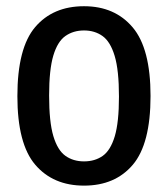

<svg xmlns="http://www.w3.org/2000/svg" viewBox="-20 -572 526 602"><path d="M243.5 10Q146.5 10 90.5 -55.5Q34.5 -121 34.5 -270.5Q34.5 -421.5 90.2 -487Q146 -552.5 243.5 -552.5Q340 -552.5 396 -486.2Q452 -420 452 -271Q452 -121 396.5 -55.5Q341 10 243.5 10ZM243.5 -66Q277.5 -66 302 -83.2Q326.5 -100.5 339.8 -144.5Q353 -188.5 353 -269Q353 -352 339.5 -396.8Q326 -441.5 301.5 -459Q277 -476.5 243.5 -476.5Q210 -476.5 185.2 -459.2Q160.5 -442 147.2 -397.8Q134 -353.5 134 -272.5Q134 -190 147.2 -145.5Q160.5 -101 185 -83.5Q209.5 -66 243.5 -66Z"/></svg>

Font: Encode Sans Cnd Md
Style: Regular
Weight: 500
Width: 3
Designer: Multiple Designers
Foundry: Impallari Type
Version: Version 3.002; ttfautohint (v1.8.3) -l 8 -r 50 -G 200 -x 14 